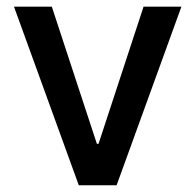

<svg xmlns="http://www.w3.org/2000/svg" viewBox="-20 -550 580 570"><path d="M326.2 0H213.9L21.5 -530.3H133.8L267.6 -123H272.5L406.2 -530.3H518.6Z"/></svg>

Font: Pretendard Medium
Style: Regular
Weight: 500
Designer: Base glyphs from Inter by Rasmus Andersson; Hangeul glyphs from Noto Sans CJK(Source Han Sans) by Jang Soo-young and Kan
Foundry: Kil Hyung-jin
Version: Version 1.309